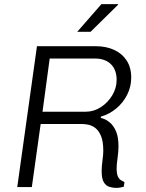

<svg xmlns="http://www.w3.org/2000/svg" viewBox="-20 -911 710 935"><path d="M546 4Q530 4 513 -1Q496 -6 485.5 -23.5Q475 -41 475 -78Q475 -101 479 -129.5Q483 -158 483 -177Q483 -222 472 -248.5Q461 -275 444.5 -287.5Q428 -300 411 -303.5Q394 -307 382 -307H178L135 0H64L160 -686H446Q497 -686 536 -668Q575 -650 597 -616Q619 -582 619 -533Q619 -489 599.5 -450Q580 -411 546.5 -383Q513 -355 471 -343V-337Q474 -336 487 -331.5Q500 -327 516.5 -313Q533 -299 545 -271.5Q557 -244 557 -198Q557 -173 552.5 -141.5Q548 -110 548 -92Q548 -66 553.5 -53Q559 -40 567.5 -34.5Q576 -29 586 -24L583 -2Q580 -1 569.5 1.5Q559 4 546 4ZM187 -367H398Q437 -367 471 -389Q505 -411 526.5 -446.5Q548 -482 548 -522Q548 -571 520 -598.5Q492 -626 442 -626H222ZM356 -756 474 -891H555V-888L421 -756Z"/></svg>

Font: Chivo ExtraLight
Style: Italic
Weight: 250
Italic angle: -8.05°
Designer: Hector Gatti
Foundry: Omnibus-Type
Version: Version 2.002